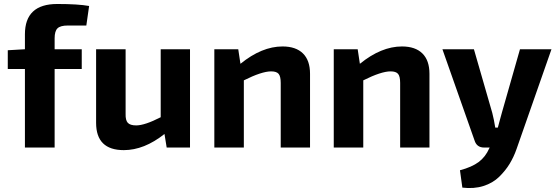

<svg xmlns="http://www.w3.org/2000/svg" viewBox="-20 -740 2794 963"><path d="M413 -612H320Q283 -612 268.5 -598Q254 -584 254 -548V-493H390V-394H254V0H105V-394H19V-488L105 -493V-568Q105 -720 267 -720Q372 -720 427 -710Z M933 -493V0H816L805 -68Q703 13 601 13Q462 13 462 -124V-493H610V-169Q609 -137 621 -124Q633 -111 663 -111Q706 -111 786 -152V-493Z M1175 -493 1186 -420Q1293 -507 1397 -507Q1464 -507 1499.5 -472Q1535 -437 1535 -370V0H1388V-324Q1388 -357 1377.5 -369.5Q1367 -382 1340 -382Q1293 -382 1203 -337V0H1055V-493Z M1774 -493 1785 -420Q1892 -507 1996 -507Q2063 -507 2098.5 -472Q2134 -437 2134 -370V0H1987V-324Q1987 -357 1976.5 -369.5Q1966 -382 1939 -382Q1892 -382 1802 -337V0H1654V-493Z M2746 -493 2571 7Q2557 47 2536.5 81Q2516 115 2484 146.5Q2452 178 2404.5 193Q2357 208 2299 201L2287 114Q2347 98 2381 72.5Q2415 47 2434 4L2436 0H2408Q2371 0 2360 -36L2199 -493H2357L2449 -174Q2458 -139 2464 -100H2477Q2480 -112 2487 -137.5Q2494 -163 2497 -174L2588 -493Z"/></svg>

Font: Exo 2.0
Style: Bold
Weight: 700
Designer: Natanael Gama
Version: Version 1.001;PS 001.001;hotconv 1.0.70;makeotf.lib2.5.58329